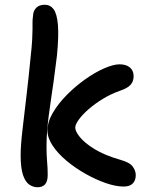

<svg xmlns="http://www.w3.org/2000/svg" viewBox="-20 -779 640 809"><path d="M501 7Q468 7 426 -7.5Q384 -22 340.5 -46.5Q297 -71 260.5 -101.5Q224 -132 202 -165Q180 -198 180 -229Q180 -265 202.5 -303.5Q225 -342 261 -378.5Q297 -415 338.5 -444.5Q380 -474 419 -491Q458 -508 484 -508Q511 -508 527 -495Q543 -482 543 -458Q543 -436 530 -421.5Q517 -407 484 -396Q447 -383 413.5 -362.5Q380 -342 353.5 -319Q327 -296 312 -275Q297 -254 297 -241Q297 -226 316.5 -201.5Q336 -177 378 -151Q420 -125 486 -106Q526 -95 539 -77.5Q552 -60 552 -41Q552 -19 539.5 -6Q527 7 501 7ZM138 10Q120 10 103.5 -1Q87 -12 77 -41.5Q67 -71 67 -125Q67 -165 74.5 -230Q82 -295 91.5 -375Q101 -455 109 -538Q114 -583 115.5 -610.5Q117 -638 117 -655Q117 -672 117 -684.5Q117 -697 119 -711Q120 -734 133 -746.5Q146 -759 168 -759Q192 -759 206 -740Q220 -721 224 -674.5Q228 -628 220 -545Q213 -486 206.5 -440Q200 -394 194.5 -357.5Q189 -321 185 -289Q181 -257 178.5 -226Q176 -195 176 -161Q176 -125 178.5 -97.5Q181 -70 181 -42Q181 -15 170 -2.5Q159 10 138 10Z"/></svg>

Font: Shantell Sans Medium
Style: Regular
Weight: 500
Designer: Stephen Nixon, Anya Danilova, Shantell Martin
Foundry: Arrow Type
Version: Version 1.011;[c5ecc13dd]